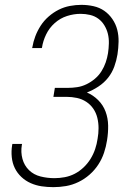

<svg xmlns="http://www.w3.org/2000/svg" viewBox="-20 -763 540 791"><path d="M200 8Q175 8 151.5 4.5Q128 1 106.5 -8.5Q85 -18 68 -34Q51 -50 41 -70.5Q31 -91 28.5 -115.5Q26 -140 30 -165L31 -170H71L70 -166Q65 -136 72.5 -108.5Q80 -81 99.5 -62Q119 -43 147 -36Q175 -29 204 -29Q225 -29 246.5 -33Q268 -37 287.5 -47Q307 -57 324 -73Q341 -89 353 -108.5Q365 -128 372 -149Q379 -170 382 -191Q386 -213 386 -235Q386 -257 381 -277.5Q376 -298 364.5 -315Q353 -332 335.5 -343.5Q318 -355 297 -359.5Q276 -364 254 -364H200L206 -401H260Q279 -401 298.5 -404Q318 -407 336.5 -416Q355 -425 371 -438.5Q387 -452 398 -469.5Q409 -487 415.5 -506Q422 -525 425 -544Q428 -564 428.5 -584.5Q429 -605 424.5 -623.5Q420 -642 410 -658.5Q400 -675 385 -686Q370 -697 351 -701.5Q332 -706 312 -706Q284 -706 256 -697Q228 -688 205.5 -668Q183 -648 170 -621Q157 -594 153 -567L152 -565H112L113 -567Q117 -591 125.5 -613.5Q134 -636 147.5 -657Q161 -678 180.5 -695Q200 -712 222 -723Q244 -734 268 -738.5Q292 -743 315 -743Q341 -743 365.5 -737.5Q390 -732 409.5 -718.5Q429 -705 443 -684.5Q457 -664 463 -640.5Q469 -617 468.5 -591Q468 -565 464 -539Q460 -514 451 -489Q442 -464 425.5 -443Q409 -422 385.5 -406.5Q362 -391 338 -382Q364 -371 384.5 -350.5Q405 -330 415 -303Q425 -276 425.5 -246Q426 -216 421 -185Q417 -159 408.5 -133.5Q400 -108 385 -85Q370 -62 349 -43.5Q328 -25 303 -13Q278 -1 252 3.5Q226 8 200 8Z"/></svg>

Font: Iosevka Term Curly Extralight
Style: Italic
Weight: 200
Italic angle: -9°
Designer: Belleve Invis
Foundry: Belleve Invis
Version: Version 32.3.0